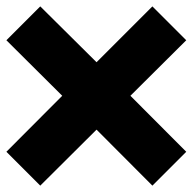

<svg xmlns="http://www.w3.org/2000/svg" viewBox="-20 -563 603 601"><path d="M457 -543 563 -437 388.2 -263.2 563 -87.9 457 18.1 282.2 -157.2 106 18.1 0 -87.9 174.8 -263.2 0 -437 106 -543 282.2 -368.2Z"/></svg>

Font: Stilu Bold
Style: Regular
Weight: 700
Designer: Genilson Lima Santos
Foundry: Genilson Lima Santos
Version: Version 1.200;PS 001.200;hotconv 1.0.88;makeotf.lib2.5.64775